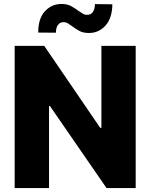

<svg xmlns="http://www.w3.org/2000/svg" viewBox="-20 -962 769 982"><path d="M674 -727.3V0H524.9L235.4 -419.7H230.8V0H55V-727.3H206.3L492.5 -308.2H498.6V-727.3ZM266 -794.7 175.4 -795.5Q175.4 -867.5 209.9 -904.5Q244.3 -941.4 293.7 -941.8Q323.9 -941.8 344.1 -930.6Q364.3 -919.4 380.3 -907.3Q392 -898.8 402.9 -892.4Q413.7 -886 425.4 -886Q445.7 -886.4 455.4 -901.3Q465.2 -916.2 465.6 -941.1L554.7 -940Q553.6 -868.6 519.5 -831.1Q485.4 -793.7 436.4 -793.3Q405.2 -793 385.3 -804.2Q365.4 -815.3 349.8 -827.1Q338.4 -835.6 327.9 -842.2Q317.5 -848.7 304.7 -848.7Q287.3 -848.7 276.6 -834.7Q266 -820.7 266 -794.7Z"/></svg>

Font: Inter UI Extra Bold
Style: Regular
Weight: 800
Designer: Rasmus Andersson
Foundry: rsms
Version: 3.2;8d6f07862